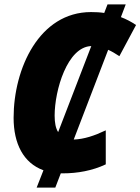

<svg xmlns="http://www.w3.org/2000/svg" viewBox="-20 -780 640 875"><path d="M267 10C332 10 401 -2 462 -31V-186C409 -161 364 -146 316 -144L473 -553C489 -546 506 -536 524 -524L600 -666C578 -681 555 -693 531 -702L553 -760H470L455 -721C436 -724 416 -725 395 -725C159 -725 42 -468 42 -243C42 -125 87 -37 178 -4L147 75H232L257 10C260 10 264 10 267 10ZM229 -253C229 -369 287 -567 396 -570L245 -178C234 -195 229 -220 229 -253Z"/></svg>

Font: Noto Sans UI SemiCondensed Black
Style: Italic
Weight: 900
Width: 4
Italic angle: -372°
Designer: Monotype Design Team
Foundry: Monotype Imaging Inc.
Version: Version 1.901